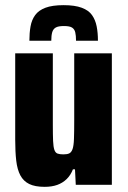

<svg xmlns="http://www.w3.org/2000/svg" viewBox="-20 -717 495 745"><path d="M153 8Q116 8 93.5 -3Q71 -14 59 -36.5Q47 -59 43 -93.5Q39 -128 39 -175V-510H185V-233Q185 -193 186 -170Q187 -147 191 -135.5Q195 -124 203.5 -121Q212 -118 226 -118Q241 -118 249 -122Q257 -126 261.5 -138.5Q266 -151 267 -178Q268 -205 268 -250V-510H414V0H274L271 -60H263Q254 -37 238.5 -22Q223 -7 202 0.5Q181 8 153 8ZM227 -697Q270 -697 297 -687Q324 -677 337 -658.5Q350 -640 355 -615Q360 -590 360 -559H275Q275 -579 272 -591.5Q269 -604 259.5 -610Q250 -616 228 -616Q206 -616 196 -610Q186 -604 182.5 -591.5Q179 -579 179 -559H94Q94 -589 98.5 -614.5Q103 -640 116.5 -658.5Q130 -677 156.5 -687Q183 -697 227 -697Z"/></svg>

Font: Saira Condensed ExtraBold
Style: Regular
Weight: 800
Width: 3
Designer: Hector Gatti with collaboration of the Omnibus-Type team
Foundry: Omnibus-Type
Version: Version 1.101